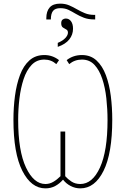

<svg xmlns="http://www.w3.org/2000/svg" viewBox="-20 -1027 691 1057"><path d="M235 -927Q235 -965 253.5 -986Q272 -1007 311 -1007Q339 -1007 361 -997.5Q383 -988 403.5 -976Q424 -964 447 -954.5Q470 -945 500 -945H504V-920H500Q466 -920 441.5 -929.5Q417 -939 397 -951Q377 -963 357.5 -972.5Q338 -982 312 -982Q284 -982 272 -967Q260 -952 260 -920H235ZM298 -791Q325 -802 339.5 -817.5Q354 -833 354 -847Q354 -860 345 -864.5Q336 -869 326.5 -875.5Q317 -882 317 -899Q317 -913 324.5 -919Q332 -925 342 -925Q360 -925 371 -910Q382 -895 382 -869Q382 -836 361.5 -810Q341 -784 298 -769ZM230 10Q152 10 103 -86.5Q54 -183 54 -368Q54 -436 62.5 -499.5Q71 -563 90 -614Q109 -665 142 -694.5Q175 -724 224 -724Q269 -724 305 -696L290 -674Q262 -699 224 -699Q182 -699 154 -669.5Q126 -640 110 -591.5Q94 -543 87 -484.5Q80 -426 80 -367Q80 -196 123 -105Q166 -14 230 -14Q253 -14 273.5 -26Q294 -38 313 -57V-303H339V-57Q353 -41 373.5 -27.5Q394 -14 422 -14Q489 -14 530.5 -105Q572 -196 572 -366Q572 -426 565.5 -485.5Q559 -545 543 -593Q527 -641 500 -670Q473 -699 431 -699Q391 -699 361 -674L347 -696Q383 -724 431 -724Q479 -724 511.5 -694Q544 -664 563 -613Q582 -562 590 -498.5Q598 -435 598 -368Q598 -183 550 -86.5Q502 10 422 10Q394 10 369 -3Q344 -16 327 -38Q308 -16 284 -3Q260 10 230 10Z"/></svg>

Font: Noto Sans ExtraCondensed Thin
Style: Regular
Weight: 100
Width: 2
Designer: Monotype Design Team
Foundry: Monotype Imaging Inc.
Version: Version 2.013; ttfautohint (v1.8.4.7-5d5b)